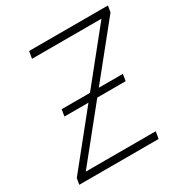

<svg xmlns="http://www.w3.org/2000/svg" viewBox="-168 -860 949 991"><g transform="rotate(-30 306.0 -364.0)"><path d="M21 0 27.3 -36.6 548.8 -685.1H134.8L142.1 -727.5H611.8L605.5 -689.9L84 -42H501L493.7 0ZM130.9 -343.3 137.2 -383.3H502L495.6 -343.3Z"/></g></svg>

Font: Inter 18pt ExtraLight
Style: Italic
Weight: 250
Italic angle: -9.3988°
Designer: Rasmus Andersson
Foundry: rsms
Version: Version 4.001;git-66647c0bb